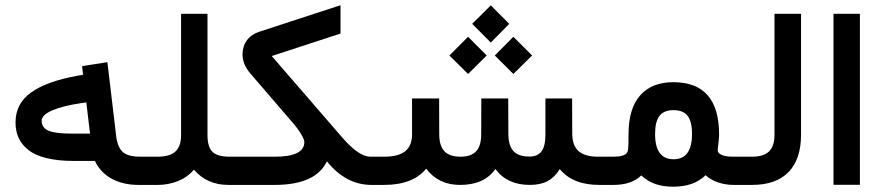

<svg xmlns="http://www.w3.org/2000/svg" viewBox="-20 -704 3354 731"><path d="M529.8 0H507.3Q449.2 0 406 -23.2Q362.8 -46.4 341.3 -91.3H260.3Q200.7 -91.3 157 -102.1Q113.3 -112.8 87.9 -133.1Q62.5 -153.3 50.8 -179.2Q39.1 -205.1 39.1 -237.8Q39.1 -309.6 98.6 -352.1Q158.2 -394.5 273.9 -415.5L296.4 -419.4L293.5 -442.9L292.5 -452.1L301.8 -453.6L378.9 -465.8L388.7 -467.3L390.1 -457L423.3 -177.7Q430.7 -137.2 451.2 -122.3Q471.7 -107.4 512.7 -107.4H529.8Q542 -107.4 542 -57.1V-51.8Q542 0 529.8 0ZM322.8 -195.3 308.6 -314 290 -311.5Q220.2 -301.3 179.4 -283.9Q138.7 -266.6 138.7 -244.1Q138.7 -217.8 164.3 -206.5Q189.9 -195.3 252.9 -195.3Z M861.8 0H849.1Q768.1 0 718.3 -58.1Q693.4 -28.8 657.2 -14.4Q621.1 0 581.1 0H524.9Q512.7 0 512.7 -51.8V-57.1Q512.7 -107.4 524.9 -107.4H580.1Q626.5 -107.4 647.9 -127.2Q669.4 -147 669.4 -189V-641.6V-651.4H679.2H760.3H770V-641.6V-189Q770 -145.5 788.3 -126.5Q806.6 -107.4 854 -107.4H861.8Q874 -107.4 874 -57.1V-51.8Q874 0 861.8 0Z M1401.4 0H1394Q1296.9 0 1224.6 -89.8Q1182.1 0 1025.4 0H856.4Q844.2 0 844.2 -51.8V-57.1Q844.2 -107.4 856.4 -107.4H1026.4Q1138.7 -107.4 1138.7 -163.1Q1138.7 -173.3 1125.5 -195.1Q1112.3 -216.8 1086.4 -246.1L933.1 -424.3Q903.3 -459 903.3 -497.1Q903.8 -529.3 920.7 -551.5Q937.5 -573.7 968.3 -583.5L1276.4 -684.1V-670.9V-583.5V-576.2L1014.6 -490.7L1283.7 -179.7Q1346.7 -107.4 1389.6 -107.4H1401.4Q1413.6 -107.4 1413.6 -57.1V-51.8Q1413.6 0 1401.4 0Z M1777.8 -613.3 1848.6 -683.6 1918.9 -613.3 1848.6 -542ZM1863.8 -492.7 1934.6 -564 2005.9 -492.7 1934.6 -422.4ZM1690.9 -492.7 1762.2 -564 1833 -492.7 1762.2 -422.4ZM2271.5 0H2261.7Q2210.4 0 2173.1 -15.1Q2135.7 -30.3 2111.3 -60.1Q2091.8 -28.8 2064.7 -14.4Q2037.6 0 1997.1 0Q1910.6 0 1866.2 -60.5Q1823.7 0 1731.9 0Q1648.9 0 1602.5 -62Q1552.7 0 1442.4 0H1396.5Q1384.3 0 1384.3 -51.8V-57.1Q1384.3 -107.4 1396.5 -107.4H1442.9Q1497.1 -107.4 1522.9 -128.4Q1548.8 -149.4 1548.8 -192.4V-319.3V-329.1H1558.6H1642.1H1651.9V-319.3L1652.3 -191.4Q1652.8 -147.9 1672.4 -127.7Q1691.9 -107.4 1733.9 -107.4Q1773.4 -107.4 1792.7 -127.9Q1812 -148.4 1812 -191.9L1812.5 -319.3V-329.1H1822.3H1905.3H1915V-319.3L1915.5 -192.9Q1916 -148.4 1935.3 -128.2Q1954.6 -107.9 1995.6 -107.9Q2026.9 -107.9 2041.7 -127.7Q2056.6 -147.5 2056.6 -191.9V-319.3V-329.1H2066.4H2148.4H2158.2V-319.3L2158.7 -193.4Q2159.2 -149.4 2183.1 -128.4Q2207 -107.4 2257.8 -107.4H2271.5Q2283.7 -107.4 2283.7 -57.1V-51.8Q2283.7 0 2271.5 0Z M2789.1 0H2773.4Q2742.7 0 2714.1 -9.5Q2685.5 -19 2666.5 -37.1Q2622.1 6.8 2543.5 6.8Q2502.9 6.8 2474.1 -3.7Q2445.3 -14.2 2421.4 -36.1Q2384.8 0 2315.9 0H2266.1Q2253.9 0 2253.9 -51.8V-57.1Q2253.9 -107.4 2266.1 -107.4H2314.9Q2336.4 -107.4 2348.6 -111.1Q2360.8 -114.7 2365.7 -120.8Q2370.6 -127 2371.6 -137.2Q2373 -149.9 2373 -192.9Q2373 -290.5 2417.2 -340.8Q2461.4 -391.1 2543.5 -391.1Q2717.8 -391.1 2717.8 -191.9Q2717.8 -182.1 2716.3 -168.5Q2714.8 -154.8 2713.6 -144.5Q2712.4 -134.3 2712.4 -132.3Q2712.4 -121.1 2727.3 -114.3Q2742.2 -107.4 2772.5 -107.4H2789.1Q2801.3 -107.4 2801.3 -57.1V-51.8Q2801.3 0 2789.1 0ZM2614.7 -193.8Q2614.7 -241.7 2597.7 -263.2Q2580.6 -284.7 2543.9 -284.7Q2508.3 -284.7 2491.2 -263.2Q2474.1 -241.7 2474.1 -193.8Q2474.1 -97.7 2544.4 -97.7Q2614.7 -97.7 2614.7 -193.8Z M2784.2 -107.4H2843.8Q2887.7 -107.4 2908.2 -127.7Q2928.7 -147.9 2928.7 -190.9V-641.6V-651.4H2938.5H3020H3029.8V-641.6V-191.4Q3029.8 -98.1 2982.4 -49.1Q2935.1 0 2843.3 0H2784.2Q2772 0 2772 -51.8V-57.1Q2772 -107.4 2784.2 -107.4Z M3163.1 -651.4H3244.1H3253.9V-641.6V-10.3V-0.5H3244.1H3163.1H3153.3V-10.3V-641.6V-651.4Z"/></svg>

Font: Shabnam Medium FD
Style: Medium-FD
Weight: 500
Foundry: DejaVu fonts team - Redesigned by Saber Rastikerdar - Based on Vazir font
Version: Version 5.0.0